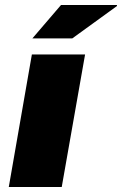

<svg xmlns="http://www.w3.org/2000/svg" viewBox="-20 -745 486 765"><path d="M15 0 107 -528H319L226 0ZM109 -592 223 -725H446V-721L268 -592Z"/></svg>

Font: Archivo SemiExpanded Black
Style: Italic
Weight: 900
Width: 6
Italic angle: -10°
Designer: Hector Gatti
Foundry: Omnibus-Type
Version: Version 2.001